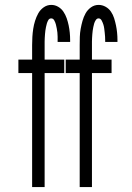

<svg xmlns="http://www.w3.org/2000/svg" viewBox="-20 -763 540 783"><path d="M305 0V-465H248V-520H305V-579Q305 -596 305.5 -612.5Q306 -629 309 -645.5Q312 -662 316.5 -678Q321 -694 329 -708.5Q337 -723 351 -733Q365 -743 382 -743Q397 -743 410.5 -735.5Q424 -728 432.5 -715.5Q441 -703 445.5 -688.5Q450 -674 453 -659.5Q456 -645 457.5 -630Q459 -615 459 -600V-592H409V-597Q409 -605 408.5 -613.5Q408 -622 407 -630.5Q406 -639 405 -647Q404 -655 401.5 -663Q399 -671 394.5 -679.5Q390 -688 382 -688Q375 -688 370.5 -681Q366 -674 364 -667Q362 -660 360.5 -652.5Q359 -645 358 -638Q357 -631 356.5 -623.5Q356 -616 355.5 -608.5Q355 -601 355 -593.5Q355 -586 355 -579V-520H435V-465H355V0ZM111 0V-465H55V-520H111V-579Q111 -596 112 -612.5Q113 -629 115.5 -645.5Q118 -662 123 -678Q128 -694 136 -708.5Q144 -723 158 -733Q172 -743 189 -743Q204 -743 217 -735.5Q230 -728 238.5 -715.5Q247 -703 252 -688.5Q257 -674 260 -659.5Q263 -645 264.5 -630Q266 -615 266 -600V-592H215V-597Q215 -605 215 -613.5Q215 -622 214 -630.5Q213 -639 211.5 -647Q210 -655 208 -663Q206 -671 201.5 -679.5Q197 -688 189 -688Q181 -688 177 -681Q173 -674 171 -667Q169 -660 167.5 -652.5Q166 -645 165 -638Q164 -631 163.5 -623.5Q163 -616 162.5 -608.5Q162 -601 162 -593.5Q162 -586 162 -579V-520H242V-465H162V0Z"/></svg>

Font: Iosevka SS18 Light
Style: Regular
Weight: 300
Monospace: yes
Designer: Belleve Invis
Foundry: Belleve Invis
Version: Version 25.1.1; ttfautohint (v1.8.4)